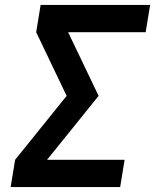

<svg xmlns="http://www.w3.org/2000/svg" viewBox="-20 -755 640 775"><path d="M23 0 41 -110 249 -368 126 -625 144 -735H586L568 -625H255L378 -368L170 -110H483L465 0Z"/></svg>

Font: Iosevka SS04 XBd Ex Obl
Style: Regular
Weight: 800
Width: 7
Italic angle: -9°
Monospace: yes
Designer: Belleve Invis
Foundry: Belleve Invis
Version: Version 19.0.0; ttfautohint (v1.8.4)